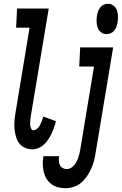

<svg xmlns="http://www.w3.org/2000/svg" viewBox="-20 -780 643 1013"><path d="M151 8Q130 8 111 -0.5Q92 -9 80.5 -25Q69 -41 63.5 -61Q58 -81 56.5 -101.5Q55 -122 56.5 -143.5Q58 -165 62 -186L136 -634H65L70 -735H237L143 -170Q142 -163 141 -155.5Q140 -148 139.5 -141Q139 -134 139 -126.5Q139 -119 140.5 -112.5Q142 -106 145.5 -99.5Q149 -93 156 -93Q167 -93 176.5 -101.5Q186 -110 191.5 -120.5Q197 -131 201 -142Q205 -153 208 -165L275 -141Q271 -124 265.5 -108Q260 -92 252.5 -76Q245 -60 235.5 -45.5Q226 -31 213 -18.5Q200 -6 183.5 1Q167 8 151 8ZM542 -600Q525 -600 512.5 -610Q500 -620 495 -634.5Q490 -649 489.5 -666Q489 -683 492 -699Q494 -711 498 -721.5Q502 -732 509.5 -741.5Q517 -751 528 -755.5Q539 -760 550 -760Q566 -760 579 -750Q592 -740 597 -725.5Q602 -711 602.5 -694Q603 -677 600 -661Q598 -649 594 -638.5Q590 -628 582.5 -618.5Q575 -609 564 -604.5Q553 -600 542 -600ZM327 213Q306 213 286 208Q266 203 250.5 191Q235 179 225 162.5Q215 146 210.5 126Q206 106 205.5 85.5Q205 65 209 44Q209 44 209 44Q209 44 209 44H292Q292 44 292 44Q292 44 292 44Q290 55 290.5 67.5Q291 80 295.5 90Q300 100 310 106Q320 112 332 112Q343 112 353.5 106.5Q364 101 371.5 91.5Q379 82 384.5 71.5Q390 61 393.5 50.5Q397 40 399.5 29Q402 18 404 6L476 -429H398L403 -530H577L485 23Q482 45 476.5 66.5Q471 88 462 108Q453 128 440 148Q427 168 409.5 183Q392 198 370 205.5Q348 213 327 213Z"/></svg>

Font: Iosevka Slab Extended
Style: Bold Italic
Weight: 700
Width: 7
Italic angle: -9°
Monospace: yes
Designer: Belleve Invis
Foundry: Belleve Invis
Version: Version 11.1.0; ttfautohint (v1.8.3)